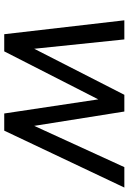

<svg xmlns="http://www.w3.org/2000/svg" viewBox="126 -718 593 884"><g transform="rotate(90 422.0 -276.5)"><path d="M217 0H138L74 -553H162L205 -138L417 -553H494L560 -138L750 -553H844L582 0H503L438 -433Z"/></g></svg>

Font: Open Sauce One
Style: Italic
Weight: 400
Italic angle: -10°
Designer: Alfredo Marco Pradil
Foundry: Creative Sauce Fz LLC
Version: Version 1.477